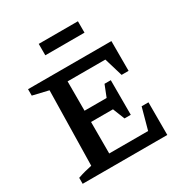

<svg xmlns="http://www.w3.org/2000/svg" viewBox="-197 -1019 1111 1167"><g transform="rotate(-30 359.0 -435.0)"><path d="M592 -229H640V0H46V-42Q72 -51 96.5 -57.5Q121 -64 146 -69L156 -593L46 -619V-664H631V-455H582L543 -585H224L278 -639V-379H433L465 -460H509V-217H465L432 -300H278V-26L224 -79H551ZM240 -790V-870H515V-790Z"/></g></svg>

Font: Piazzolla Thin
Style: Bold
Weight: 700
Version: Version 2.005